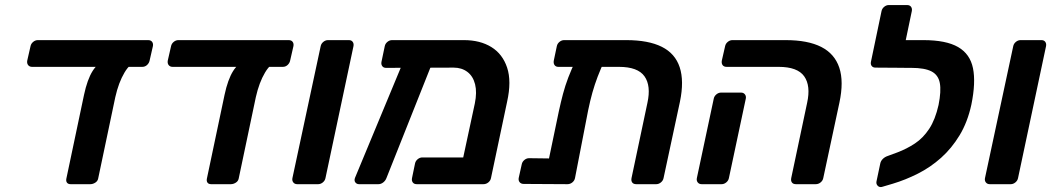

<svg xmlns="http://www.w3.org/2000/svg" viewBox="-20 -730 4168 761"><path d="M260 0Q250 0 245.5 -6Q241 -12 243 -22L313 -354Q326 -415 347 -448.5Q368 -482 393 -482H522Q497 -482 473.5 -442.5Q450 -403 437 -345L369 -22Q367 -12 357.5 -6Q348 0 338 0ZM107 -465Q97 -465 91.5 -472Q86 -479 88 -490L101 -547Q103 -557 111.5 -564Q120 -571 130 -571H567Q578 -571 583 -564Q588 -557 586 -547L573 -490Q571 -480 563 -472.5Q555 -465 544 -465Z M817 0Q807 0 802.5 -6Q798 -12 800 -22L870 -354Q883 -415 904 -448.5Q925 -482 950 -482H1079Q1054 -482 1030.5 -442.5Q1007 -403 994 -345L926 -22Q924 -12 914.5 -6Q905 0 895 0ZM664 -465Q654 -465 648.5 -472Q643 -479 645 -490L658 -547Q660 -557 668.5 -564Q677 -571 687 -571H1124Q1135 -571 1140 -564Q1145 -557 1143 -547L1130 -490Q1128 -480 1120 -472.5Q1112 -465 1101 -465Z M1158 0Q1148 0 1142.5 -7Q1137 -14 1139 -24L1251 -547Q1253 -557 1261.5 -564Q1270 -571 1280 -571H1363Q1373 -571 1378 -564Q1383 -557 1381 -547L1270 -24Q1268 -14 1259.5 -7Q1251 0 1241 0Z M1778 -462 1510 -461Q1500 -461 1495 -468Q1490 -475 1492 -485L1505 -547Q1507 -557 1515.5 -564Q1524 -571 1534 -571H1819Q1883 -571 1927.5 -543.5Q1972 -516 1990 -462Q2008 -408 1990 -327L1926 -24Q1924 -14 1915.5 -7Q1907 0 1896 0H1632Q1621 0 1616 -7Q1611 -14 1613 -24L1625 -82Q1627 -92 1635.5 -99Q1644 -106 1654 -106H1816L1862 -320Q1871 -364 1863 -396Q1855 -428 1832.5 -445Q1810 -462 1778 -462ZM1403 0Q1394 0 1388.5 -7Q1383 -14 1387 -25L1581 -492Q1586 -503 1594.5 -509Q1603 -515 1612 -514L1679 -512Q1689 -511 1694.5 -503Q1700 -495 1695 -485L1512 -25Q1508 -14 1499 -7Q1490 0 1480 0Z M2193 -465Q2183 -465 2178 -472Q2173 -479 2175 -490L2187 -547Q2189 -557 2197.5 -564Q2206 -571 2216 -571H2462Q2550 -571 2603 -544.5Q2656 -518 2674 -463.5Q2692 -409 2675 -327L2610 -24Q2608 -14 2599.5 -7Q2591 0 2581 0H2502Q2491 0 2486 -6.5Q2481 -13 2483 -24L2546 -322Q2561 -390 2534.5 -427.5Q2508 -465 2433 -465ZM2313 -524H2348Q2370 -524 2376.5 -515Q2383 -506 2378 -494Q2361 -458 2349 -426.5Q2337 -395 2328 -363Q2319 -331 2311 -292L2259 -24Q2257 -14 2248.5 -7Q2240 0 2229 0L2056 -1Q2045 -1 2039.5 -8Q2034 -15 2036 -25L2048 -79Q2050 -89 2058.5 -96Q2067 -103 2077 -103L2156 -102L2195 -289Q2203 -326 2211.5 -358Q2220 -390 2232.5 -423Q2245 -456 2264 -495Q2271 -507 2281.5 -515.5Q2292 -524 2313 -524Z M3135 0Q3124 0 3119 -6.5Q3114 -13 3116 -24L3179 -322Q3194 -390 3167.5 -427.5Q3141 -465 3066 -465H2860Q2849 -465 2844 -472Q2839 -479 2841 -490L2854 -547Q2856 -557 2864.5 -564Q2873 -571 2883 -571H3094Q3182 -571 3235 -544Q3288 -517 3306.5 -462Q3325 -407 3307 -323L3243 -24Q3241 -14 3232.5 -7Q3224 0 3213 0ZM2761 0Q2751 0 2745.5 -7Q2740 -14 2742 -24L2809 -339Q2811 -349 2819.5 -356Q2828 -363 2838 -363H2917Q2927 -363 2932.5 -356Q2938 -349 2936 -339L2869 -24Q2867 -14 2858.5 -7Q2850 0 2840 0Z M3475 11Q3465 13 3458.5 6Q3452 -1 3454 -11L3469 -82Q3471 -92 3479 -100Q3487 -108 3499 -112L3537 -126Q3574 -140 3606.5 -161.5Q3639 -183 3663 -219.5Q3687 -256 3700 -314Q3711 -369 3705 -401Q3699 -433 3672 -447Q3645 -461 3592 -461H3565Q3555 -461 3550 -468Q3545 -475 3547 -485L3560 -548Q3562 -558 3570.5 -564.5Q3579 -571 3589 -571H3640Q3730 -571 3777.5 -543.5Q3825 -516 3836.5 -459.5Q3848 -403 3830 -315Q3815 -246 3783.5 -194Q3752 -142 3710 -104.5Q3668 -67 3618.5 -42Q3569 -17 3519 -2ZM3594 -461 3450 -462Q3440 -462 3435 -468.5Q3430 -475 3432 -485L3474 -686Q3476 -696 3484.5 -703Q3493 -710 3503 -710H3575Q3586 -710 3591 -703Q3596 -696 3594 -686L3570 -571H3620Z M3903 0Q3893 0 3887.5 -7Q3882 -14 3884 -24L3996 -547Q3998 -557 4006.5 -564Q4015 -571 4025 -571H4108Q4118 -571 4123 -564Q4128 -557 4126 -547L4015 -24Q4013 -14 4004.5 -7Q3996 0 3986 0Z"/></svg>

Font: Rubik Medium
Style: Italic
Weight: 500
Italic angle: -12°
Designer: Hubert and Fischer
Foundry: Hubert and Fischer
Version: Version 2.300;gftools[0.9.30]